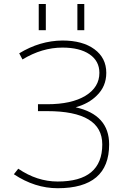

<svg xmlns="http://www.w3.org/2000/svg" viewBox="-20 -949 620 980"><path d="M177.7 -794.9V-928.7H213.9V-794.9ZM375 -794.9V-928.7H410.2V-794.9ZM366.2 -401.4Q537.1 -363.3 537.1 -211.9Q537.1 11.7 274.4 11.7Q158.2 11.7 50.8 -59.6L73.2 -87.9Q168.9 -22.5 274.4 -22.5Q502 -22.5 502 -211.9Q502 -381.8 220.7 -381.8H173.8V-417H220.7Q345.7 -417 416.5 -460.4Q487.3 -503.9 487.3 -577.1Q487.3 -637.7 437 -671.9Q386.7 -706.1 298.8 -706.1Q194.3 -706.1 94.7 -645.5L78.1 -676.8Q183.6 -741.2 298.8 -742.2Q401.4 -742.2 461.9 -697.8Q522.5 -653.3 522.5 -577.1Q522.5 -507.8 473.6 -460.9Q432.6 -419.9 366.2 -401.4Z"/></svg>

Font: Gen Shin Gothic ExtraLight
Style: Regular
Weight: 100
Designer: [Source Han Sans]
Ryoko NISHIZUKA  (kana & ideographs); Paul D. Hunt (Latin, Greek & Cyrillic); Wenlong ZHANG  (bopomofo
Version: Version 1.002.20150607